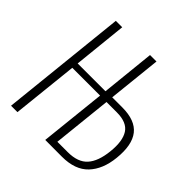

<svg xmlns="http://www.w3.org/2000/svg" viewBox="-205 -984 1159 1159"><g transform="rotate(45 374.5 -405.0)"><path d="M405.3 -44.4H494.1Q580.1 -44.4 621.3 -90.3Q662.6 -136.2 672.4 -230.5Q682.6 -325.7 651.1 -374.8Q619.6 -423.8 533.7 -423.8H445.3ZM488.3 0 345.7 -0.5 390.6 -423.8H153.3L108.4 -0.5H53.7L138.7 -810.1H193.4L157.7 -465.3H395L430.7 -810.1H485.8L449.7 -468.3H535.6Q646.5 -468.3 693.1 -408.9Q739.7 -349.6 727.1 -229.5Q716.3 -122.1 658.4 -61Q600.6 0 488.3 0Z"/></g></svg>

Font: Oswald
Style: Extra-Light
Weight: 200
Designer: Vernon Adams
Foundry: Vernon Adams
Version: 3.0; ttfautohint (v0.94.23-7a4d-dirty) -l 8 -r 50 -G 200 -x 